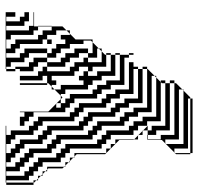

<svg xmlns="http://www.w3.org/2000/svg" viewBox="-31 -509 698 676"><g transform="rotate(-90 318.0 -171.0)"><path d="M261 -434V-450H245V-434ZM469 -354V-418H453V-434H437V-482H413V-466H421V-418H437V-402H453V-354ZM373 -386V-402H363V-386ZM373 -386H363V-370H373ZM485 -434V-354H517V-370H501V-450H485V-466H469V-498H453V-450H469V-434ZM389 -370H363V-354H389ZM277 -306H293V-320L291 -322H277ZM405 -210H389V-178H405V-130H463V-114H469V-98H463V-114H389V-162H373V-194H357V-210H341V-290H325V-306H319L341 -328V-338H351L341 -328V-306H357V-226H373V-242H389V-226H405V-210H421V-242H405V-258H389V-338H373V-322H357V-338H351L363 -350V-354H357V-450H363V-434H373V-450H389V-386H405V-370H421V-354H437V-386H421V-402H405V-450H413V-466H405V-498H413V-482H421V-498H413V-500H613V-466H597V-498H581V-450H597V-434H613V-418H581V-434H565V-498H549V-418H565V-402H613V-400H563V-386H565V-370H563V-386H549V-402H533V-482H517V-498H485V-482H501V-466H517V-386H533V-370H549V-338H563V-300L549 -286V-274H537L549 -286V-322H533V-354H517V-338H501V-354H469V-338H485V-322H501V-290H517V-306H533V-274H537L517 -254V-210H513V-226H501V-274H485V-306H469V-322H453V-354H437V-306H453V-290H469V-258H485V-210H469V-194H507L485 -172V-162H475L485 -172V-178H453V-210H437V-162H475L463 -150V-146H469V-130H463V-146H421V-194H405ZM469 -50H463V-66H453V-82H357V-130H341V-162H325V-178H309V-258H293V-274H277V-290H261V-402H245V-418H229V-434H213V-450H263V-350L291 -322H293V-320L307 -306H319L313 -300L307 -306H293V-290H309V-274H325V-194H341V-178H357V-146H373V-98H463V-66H469ZM197 -18V-16L211 -2H213V-34H197V-50H181V-130H165V-146H149V-162H133V-274H117V-290H101V-306H85V-370H69V-386H53V-402H37V-418H13V-402H21V-392L27 -386H37V-376L43 -370H53V-360L59 -354H69V-294L73 -290H85V-278L89 -274H101V-262L105 -258H117V-146H133V-130H149V-114H165V-48L179 -34H181V-32L195 -18ZM373 62H363V50L367 46H229V-2H211L213 0H197V14H213V62H363V78H373V94H363V78H197V30H181V0H197V-16L195 -18H181V-32L179 -34H165V-48L163 -50V-100L113 -150V-250L105 -258H101V-262L89 -274H85V-278L73 -290H69V-294L63 -300V-350L59 -354H53V-360L43 -370H37V-376L27 -386H21V-392L13 -400V-402H5V-498H13V-482H21V-498H13V-500H213V-498H181V-482H197V-418H213V-402H229V-386H245V-274H261V-258H277V-242H293V-162H309V-146H325V-114H341V-66H437V-50H421V-34H413V-50H325V-98H309V-130H293V-146H277V-226H261V-242H245V-258H229V-370H213V-386H197V-402H181V-466H165V-482H149V-498H117V-482H133V-466H149V-450H165V-386H181V-370H197V-354H213V-242H229V-226H245V-210H261V-130H277V-114H293V-82H309V-34H413V-18H421V-2H413V-18H293V-66H277V-98H261V-114H245V-194H229V-210H213V-226H197V-338H181V-354H165V-370H149V-434H133V-450H117V-466H101V-482H85V-498H69V-466H85V-450H101V-434H117V-418H133V-354H149V-338H165V-322H181V-210H197V-194H213V-178H229V-98H245V-82H261V-50H277V-2H413V0L389 24V30H383L389 24V14H261V-34H245V-66H229V-82H213V-162H197V-178H181V-194H165V-306H149V-322H133V-338H117V-402H101V-418H85V-434H69V-450H53V-498H37V-434H53V-418H69V-402H85V-386H101V-322H117V-306H133V-290H149V-178H165V-162H181V-146H197V-66H213V-50H229V-18H245V30H383L367 46H373ZM341 126H337L341 122V110H165V62H151L163 50V0H165V-2H181V0H165V46H181V94H363V100L341 122ZM149 62H151L149 64V126H337L313 150H309V142H133V94H119L149 64ZM21 -466V-482H13V-466ZM21 -450V-466H13V-450ZM21 -434V-450H13V-434ZM373 -418V-434H363V-418ZM21 -434H13V-418H21ZM373 -402V-418H363V-402ZM565 -354V-370H563V-354ZM565 -338H563V-354H565ZM453 -210H469V-242H453V-274H437V-290H421V-354H405V-274H421V-258H437V-226H453ZM517 -194H507L513 -200V-210H517ZM113 150V100L117 96V94H119L117 96V150H309V158H117V150Z"/></g></svg>

Font: Rubik Broken Fax
Style: Regular
Weight: 400
Designer: Hubert and Fischer, NaN
Foundry: Hubert and Fischer, NaN
Version: Version 2.201